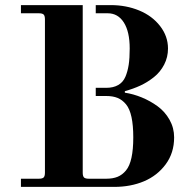

<svg xmlns="http://www.w3.org/2000/svg" viewBox="-20 -732 750 752"><path d="M304 -356V-712H62V-680H132C141.3 -680 147.7 -678.3 151 -675C154.3 -671.7 156 -665.3 156 -656V-56C156 -46.7 154.3 -40.3 151 -37C147.7 -33.7 141.3 -32 132 -32H62V0H427C470.3 0 509.3 -7.3 544 -22C578.7 -36.7 607 -58.8 629 -88.5C651 -118.2 662 -153.3 662 -194C662 -218.7 656 -241.7 644 -263C632 -284.3 616.3 -302 597 -316C577.7 -330 557 -341.5 535 -350.5C513 -359.5 491 -365.7 469 -369V-375C491 -381 511.3 -388.3 530 -397C548.7 -405.7 566.3 -416.7 583 -430C599.7 -443.3 613 -459.7 623 -479C633 -498.3 638 -519.3 638 -542C638 -574 627.7 -603.3 607 -630C586.3 -656.7 559 -677 525 -691C491 -705 454 -712 414 -712H355V-680H402C428.7 -680 449.7 -668 465 -644C480.3 -620 488 -586 488 -542C488 -516.7 486.7 -495.3 484 -478C481.3 -460.7 477 -445 471 -431C465 -417 455.7 -406.3 443 -399C430.3 -391.7 414.7 -388 396 -388H355V-356H396C413.3 -356 428.2 -353.5 440.5 -348.5C452.8 -343.5 463.8 -335.2 473.5 -323.5C483.2 -311.8 490.3 -295.2 495 -273.5C499.7 -251.8 502 -225.3 502 -194C502 -162.7 499.7 -136.2 495 -114.5C490.3 -92.8 483.2 -76.2 473.5 -64.5C463.8 -52.8 452.8 -44.5 440.5 -39.5C428.2 -34.5 413.3 -32 396 -32H328C318.7 -32 312.3 -33.7 309 -37C305.7 -40.3 304 -46.7 304 -56Z"/></svg>

Font: Km Standard TT
Style: Bold
Weight: 700
Designer: Alexey Kryukov <alexios@thessalonica.org.ru>
Version: Version 2.0.2